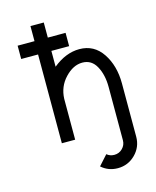

<svg xmlns="http://www.w3.org/2000/svg" viewBox="-125 -730 830 1020"><g transform="rotate(-15 290.5 -220.0)"><path d="M395.5 205.1Q343.8 205.1 305.7 171.4L354.5 117.2Q372.1 131.8 395.5 131.8Q421.9 131.8 440.4 113.3Q459 94.7 459 68.4V-224.6Q459 -291.5 433.3 -338.6Q407.7 -385.7 356.9 -385.7Q306.6 -385.7 262 -338.6Q217.3 -291.5 214.8 -224.6V0H141.6V-488.3H48.8V-561.5H141.6V-644.5H214.8V-561.5H312.5V-488.3H214.8V-401.4Q285.6 -459 359.9 -459Q440.9 -459 486.6 -390.4Q532.2 -321.8 532.2 -224.6V68.4Q532.2 125 492.2 165Q452.1 205.1 395.5 205.1Z"/></g></svg>

Font: Catrinity
Style: Regular
Weight: 400
Designer: Alexander Lange
Foundry: High-Logic / Made with FontCreator
Version: Version 2.090;May 20, 2024;FontCreator 15.0.0.2974 64-bit